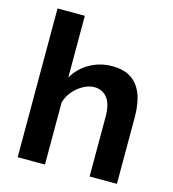

<svg xmlns="http://www.w3.org/2000/svg" viewBox="-109 -820 821 910"><g transform="rotate(15 302.0 -365.0)"><path d="M548 0H414V-294Q414 -355 390.5 -385Q367 -415 326 -415Q302 -415 275 -401Q248 -387 226.5 -362.5Q205 -338 195 -306V0H61V-730H195V-427Q224 -477 274 -505Q324 -533 383 -533Q434 -533 466 -515.5Q498 -498 516 -468.5Q534 -439 541 -402.5Q548 -366 548 -327Z"/></g></svg>

Font: Raleway Thin
Style: Bold
Weight: 700
Version: Version 4.026